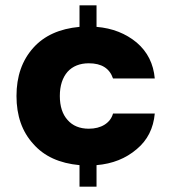

<svg xmlns="http://www.w3.org/2000/svg" viewBox="-20 -617 671 722"><path d="M314 -133C314 -133 314 -133 314 -133C280 -133 253 -144 234 -166C215 -187 205 -217 205 -256C205 -256 205 -256 205 -256C205 -295 215 -325 234 -347C253 -368 280 -379 314 -379C314 -379 314 -379 314 -379C362 -379 392 -360 405 -322C405 -322 562 -322 562 -322C562 -322 562 -322 562 -322C557 -377 535 -422 494 -457C453 -491 403 -511 343 -516C343 -516 343 -597 343 -597C343 -597 279 -597 279 -597C279 -597 279 -516 279 -516C279 -516 279 -516 279 -516C204 -509 146 -483 105 -437C63 -390 42 -330 42 -256C42 -256 42 -256 42 -256C42 -182 63 -122 105 -76C146 -29 204 -3 279 4C279 4 279 85 279 85C279 85 343 85 343 85C343 85 343 4 343 4C343 4 343 4 343 4C403 -1 453 -21 494 -56C535 -90 557 -135 562 -190C562 -190 405 -190 405 -190C405 -190 405 -190 405 -190C400 -172 389 -158 373 -148C357 -138 337 -133 314 -133Z"/></svg>

Font: Girnar Poppins
Style: Bold
Weight: 500
Designer: Ninad Kale (Devanagari), Jonny Pinhorn (Latin)
Foundry: Indian Type Foundry
Version: ""